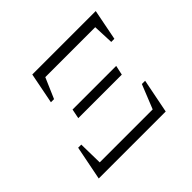

<svg xmlns="http://www.w3.org/2000/svg" viewBox="-151 -848 1042 1042"><g transform="rotate(-45 370.0 -327.0)"><path d="M64 0 103 -197H127L130 -33L107 -58H559L526 -33L592 -197H617L578 0ZM217 -310 228 -365H563L551 -310ZM173 -476 208 -654H695L660 -476H636L630 -620L655 -594H225L259 -620L197 -476Z"/></g></svg>

Font: Piazzolla 8pt ExtraLight
Style: Italic
Weight: 250
Italic angle: -11.3°
Designer: Juan Pablo del Peral
Foundry: Huerta Tipografica
Version: Version 2.001